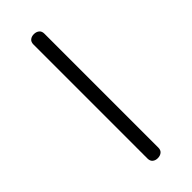

<svg xmlns="http://www.w3.org/2000/svg" viewBox="-242 -704 810 810"><g transform="rotate(-45 163.0 -299.0)"><path d="M130 -639Q130 -654 139 -661.5Q148 -669 162 -669Q176 -669 185.5 -661.5Q195 -654 195 -639V41Q195 56 185.5 63.5Q176 71 162 71Q148 71 139 63.5Q130 56 130 41Z"/></g></svg>

Font: Cafe24 Ssurround air
Style: Light
Weight: 300
Designer: Cafe24 thkim, hmlim, mnelim, sdjeong, hskwak & 4IRTF
Foundry: Cafe24
Version: Version 1.001